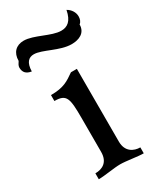

<svg xmlns="http://www.w3.org/2000/svg" viewBox="-208 -779 705 843"><g transform="rotate(-30 144.0 -357.5)"><path d="M191 -468H161C125 -443 101 -425 35 -425V-395C96 -395 101 -371 101 -271V-99C101 -47 68 -30 32 -30V0C63 0 115 -10 146 -10C177 -10 229 0 260 0V-30C228 -30 191 -47 191 -99ZM14 -557C15 -602 33 -618 59 -618C101 -618 166 -573 226 -573C262 -573 299 -587 299 -631C309 -638 313 -651 313 -664C313 -684 301 -704 281 -715C271 -663 247 -647 216 -647C167 -647 101 -692 50 -692C12 -692 -13 -668 -13 -626C-19 -617 -25 -608 -25 -599C-25 -574 -12 -561 14 -557Z"/></g></svg>

Font: Milonga
Style: Regular
Weight: 400
Designer: Pablo Impallari, Brenda Gallo, Rodrigo Fuenzalida
Foundry: Pablo Impallari, Brenda Gallo, Rodrigo Fuenzalida
Version: Version 1.000